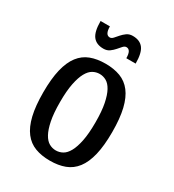

<svg xmlns="http://www.w3.org/2000/svg" viewBox="-170 -783 809 892"><g transform="rotate(30 235.0 -337.5)"><path d="M330 -250Q330 -310 322 -349.5Q314 -389 301 -412.5Q288 -436 271 -445.5Q254 -455 235 -455Q216 -455 199 -445.5Q182 -436 169 -412.5Q156 -389 148 -349.5Q140 -310 140 -250Q140 -190 148 -150.5Q156 -111 169 -87.5Q182 -64 199 -54.5Q216 -45 235 -45Q254 -45 271 -54.5Q288 -64 301 -87.5Q314 -111 322 -150.5Q330 -190 330 -250ZM420 -250Q420 -177 408 -127Q396 -77 372.5 -46.5Q349 -16 314.5 -3Q280 10 235 10Q190 10 155.5 -3Q121 -16 97.5 -46.5Q74 -77 62 -127Q50 -177 50 -250Q50 -323 62 -373Q74 -423 97.5 -453.5Q121 -484 155.5 -497Q190 -510 235 -510Q280 -510 314.5 -497Q349 -484 372.5 -453.5Q396 -423 408 -373Q420 -323 420 -250ZM305 -580Q305 -625 280 -625Q271 -625 262.5 -615.5Q254 -606 244.5 -595Q235 -584 222 -574.5Q209 -565 190 -565Q152 -565 133.5 -589Q115 -613 115 -670H165Q165 -625 190 -625Q199 -625 207.5 -634.5Q216 -644 225.5 -655Q235 -666 248 -675.5Q261 -685 280 -685Q318 -685 336.5 -661Q355 -637 355 -580Z"/></g></svg>

Font: Cuprum
Style: Regular
Weight: 400
Designer: Jovanny Lemonad
Foundry: Jovanny Lemonad
Version: Version 1.002